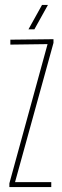

<svg xmlns="http://www.w3.org/2000/svg" viewBox="-20 -759 252 779"><path d="M18 0V-15L173 -580L22 -578V-598L197 -600V-585L41 -20H188V0ZM95.5 -640 150.5 -739H174.5L119.5 -640Z"/></svg>

Font: Big Shoulders Display Thin Thin
Style: Regular
Weight: 250
Version: Version 2.002